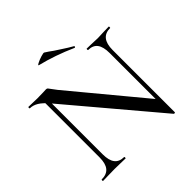

<svg xmlns="http://www.w3.org/2000/svg" viewBox="-206 -957 1141 1141"><g transform="rotate(-45 365.0 -386.0)"><path d="M122 -602 148 -600V-114Q148 -62 167.5 -37Q187 -12 227 -12Q229 -12 229 -6Q229 0 227 0Q201 0 187 -1L136 -2L82 -1Q67 0 38 0Q36 0 36 -6Q36 -12 38 -12Q81 -12 101.5 -37Q122 -62 122 -114ZM617 15 146 -543Q113 -582 87 -597.5Q61 -613 35 -613Q33 -613 33 -619Q33 -625 35 -625L74 -624Q86 -623 108 -623L159 -624Q169 -625 182 -625Q190 -625 194 -621Q198 -617 206 -605L230 -573L620 -103L628 13Q628 15 623.5 16Q619 17 617 15ZM628 13 603 -18V-510Q603 -562 584 -587.5Q565 -613 525 -613Q523 -613 523 -619Q523 -625 525 -625L565 -624Q595 -622 616 -622Q634 -622 668 -624L710 -625Q712 -625 712 -619Q712 -613 710 -613Q628 -613 628 -510ZM255 -756Q246 -758 263 -767Q280 -776 303 -783Q326 -790 330 -787Q354 -772 378 -754Q388 -748 419.5 -727Q451 -706 481 -689Q484 -688 484 -685Q484 -682 482 -680Q480 -678 477 -679Q365 -729 255 -756Z"/></g></svg>

Font: Cormorant Unicase Medium
Style: Regular
Weight: 500
Designer: Christian Thalmann (Catharsis Fonts)
Foundry: Catharsis Fonts
Version: Version 4.000